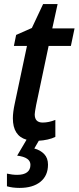

<svg xmlns="http://www.w3.org/2000/svg" viewBox="-20 -680 385 940"><path d="M157 -166Q150 -129 150 -120Q150 -80 189 -80Q219 -80 251 -93V-10Q236 -2 213.5 3Q191 8 170 9L148 47Q178 55 196.5 74.5Q215 94 215 126Q215 180 178 210Q141 240 76 240Q41 240 14 232V170Q40 176 64 176Q96 176 112.5 163.5Q129 151 129 127Q129 90 64 82L110 4Q43 -15 43 -101Q43 -130 52 -172L112 -455H48L59 -509L136 -543L191 -660H262L236 -541H345L327 -455H218Z"/></svg>

Font: Noto Sans UI NarrowMedium
Style: Italic
Weight: 500
Width: 4
Italic angle: -12°
Designer: Monotype Design Team
Foundry: Monotype Imaging Inc.
Version: Version 1.001